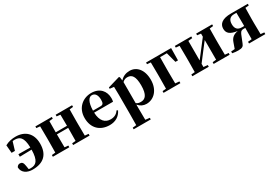

<svg xmlns="http://www.w3.org/2000/svg" viewBox="66 -1649 4324 2994"><g transform="rotate(-30 2227.5 -152.0)"><path d="M150 -258 364 -262C361 -64 304 -18 208 -18C195 -18 185 -19 173 -22L163 -87C154 -150 133 -168 95 -168C74 -168 50 -155 39 -128C43 -28 130 17 224 17C423 17 527 -83 527 -278C527 -465 412 -563 247 -563C185 -563 120 -552 57 -517L69 -375H129L174 -524C185 -527 196 -528 208 -528C300 -528 360 -490 364 -301L150 -303Z M961 -516 1026 -509C1027 -454 1028 -371 1028 -308H825L827 -509L892 -516V-546H596V-516L661 -510C662 -451 663 -364 663 -308V-238C663 -182 662 -95 661 -37L596 -31V0H892V-31L827 -37C826 -95 825 -186 825 -271H1028C1028 -186 1027 -95 1026 -37L961 -31V0H1257V-31L1192 -37L1190 -238V-308L1192 -509L1257 -516V-546H961Z M1614 17C1718 17 1796 -31 1838 -118L1819 -131C1786 -84 1742 -54 1671 -54C1574 -54 1502 -119 1497 -274H1837C1842 -293 1844 -310 1844 -335C1844 -462 1763 -563 1608 -563C1461 -563 1326 -461 1326 -275C1326 -88 1445 17 1614 17ZM1497 -310C1501 -466 1546 -528 1601 -528C1655 -528 1692 -484 1692 -395C1692 -333 1678 -310 1632 -310Z M2276 17C2409 17 2520 -94 2520 -276C2520 -461 2423 -563 2300 -563C2234 -563 2175 -540 2129 -488L2121 -552L2108 -562L1893 -499V-475L1967 -467C1969 -419 1970 -385 1970 -320V7L1968 223L1901 230V259H2209V230L2132 221L2130 6V-53C2171 -5 2220 17 2276 17ZM2132 -458C2165 -488 2191 -494 2221 -494C2300 -494 2346 -438 2346 -275C2346 -108 2293 -54 2215 -54C2182 -54 2157 -59 2132 -79Z M2589 -516 2654 -510C2655 -451 2656 -363 2656 -299V-238C2656 -182 2655 -95 2654 -37L2589 -31V0H2892V-31L2820 -37L2818 -238V-299L2820 -509H2942L2991 -326H3037L3040 -546H2589Z M3491 -516 3557 -508V-452L3424 -279L3329 -156V-508L3403 -516V-546H3107V-516L3172 -510C3173 -451 3174 -364 3174 -308V-238C3174 -182 3173 -95 3172 -37L3107 -31V0H3403V-31L3329 -38V-96L3456 -262L3557 -393V-38L3491 -31V0H3779V-31L3714 -37L3712 -238V-308L3714 -509L3779 -516V-546H3491Z M4128 0H4421V-31L4357 -37C4355 -95 4354 -182 4354 -238V-308C4354 -364 4355 -451 4357 -510L4421 -516V-546H4119C3960 -546 3894 -487 3894 -400C3894 -317 3945 -275 4073 -257C3990 -243 3949 -203 3927 -138L3891 -37L3824 -31V0C3865 8 3898 11 3930 11C4004 11 4025 -7 4042 -54L4083 -156C4103 -207 4115 -240 4165 -240H4199L4197 -38L4128 -31ZM4199 -274H4157C4081 -274 4045 -316 4045 -394C4045 -477 4087 -513 4152 -513H4197L4199 -308Z"/></g></svg>

Font: Noto Serif CJK SC Black
Style: Regular
Weight: 900
Designer: Ryoko NISHIZUKA 西塚涼子 (kana & ideographs); Frank Grießhammer (Latin, Greek & Cyrillic); Wenlong ZHANG 张文龙 (bopomofo); San
Foundry: Adobe
Version: Version 2.001;hotconv 1.1.0;makeotfexe 2.6.0